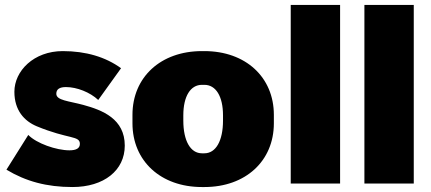

<svg xmlns="http://www.w3.org/2000/svg" viewBox="-20 -740 1736 774"><path d="M272 14C399 14 483 -53 483 -153C483 -261 393 -296 316 -317C257 -333 207 -335 207 -362C207 -381 221 -389 246 -389C290 -389 343 -368 376 -337L468 -465C406 -510 327 -534 233 -534C116 -534 38 -454 38 -370C38 -295 78 -252 128 -231C256 -178 302 -194 302 -160C302 -142 287 -134 260 -134C207 -134 127 -162 94 -196L6 -56C84 -9 168 14 272 14Z M794 14H804C970 14 1084 -91 1084 -243V-277C1084 -429 970 -534 804 -534H794C628 -534 514 -429 514 -277V-243C514 -91 628 14 794 14ZM794 -122C748 -122 719 -172 719 -254V-275C719 -352 748 -398 794 -398H804C850 -398 879 -352 879 -275V-254C879 -172 850 -122 804 -122Z M1152 0H1351V-720H1152Z M1449 0H1648V-720H1449Z"/></svg>

Font: Fixel Text Black
Style: Regular
Weight: 900
Width: 4
Designer: AlfaBravo + MacPaw
Foundry: Kyrylo Tkachov, Marchela Mozhyna, Serhii Makarenko, Maria Weinstein, Zakhar Kryvoshyya
Version: Version 1.211